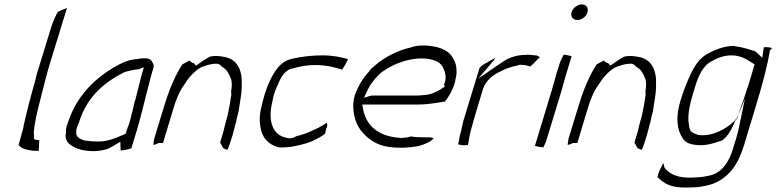

<svg xmlns="http://www.w3.org/2000/svg" viewBox="-20 -689 3534 874"><path d="M147 -350C145 -342 142 -331 141 -323L140 -321C129 -282 118 -243 108 -203C100 -168 89 -129 84 -97L83 -96L65 -30C72 -15 96 -7 129 -3L156 -2L159 -50C150 -51 144 -54 135 -55V-70C131 -97 140 -127 144 -154V-155C152 -191 161 -226 171 -265C183 -309 192 -351 206 -396L285 -653C272 -648 259 -642 243 -635C232 -614 220 -589 213 -565Z M281 -104C281 -96 280 -89 280 -81L279 -79C276 -55 288 -36 305 -27L306 -26C331 -10 363 -1 408 -1C426 -1 450 -5 470 -11C477 -15 486 -19 493 -23L528 -44L529 -4C547 -5 563 -9 578 -14L603 -96C625 -169 640 -240 660 -314L669 -348C681 -392 685 -387 670 -412C659 -428 630 -423 622 -423C619 -423 611 -421 604 -420H603C561 -417 533 -402 496 -381C417 -334 342 -264 300 -161C292 -140 284 -119 281 -104ZM328 -103 329 -104C332 -117 339 -129 340 -133C376 -251 459 -316 543 -359H544L545 -360C565 -367 592 -372 611 -374H613L635 -383L623 -342C614 -305 605 -271 596 -234L595 -233C590 -218 586 -191 580 -173C577 -159 573 -143 568 -127L561 -108L552 -80C519 -67 475 -43 424 -45C408 -45 391 -46 378 -48C365 -48 326 -57 327 -85L326 -86L327 -87C328 -93 327 -98 328 -103Z M686 -71C681 -56 679 -43 678 -29C687 -31 695 -34 702 -38H722L770 -197C780 -231 795 -271 819 -304C827 -316 840 -337 856 -352C868 -364 888 -383 911 -388C926 -394 945 -399 965 -399C980 -399 987 -389 990 -385C1011 -375 1022 -354 1030 -334C1037 -318 1036 -296 1032 -272L1033 -260V-258C1029 -228 1023 -195 1016 -163L1009 -138C1004 -121 1001 -106 997 -90C992 -73 988 -60 982 -40L996 -15C1000 -12 1007 -9 1015 -7C1019 -14 1023 -25 1026 -34L1040 -78C1043 -87 1044 -97 1048 -109C1049 -117 1053 -127 1055 -135C1057 -149 1062 -166 1066 -182C1069 -200 1073 -226 1076 -246C1081 -274 1081 -306 1080 -334C1075 -378 1058 -415 1010 -428C981 -434 962 -437 935 -431C925 -426 913 -418 902 -411L872 -390L865 -399C861 -405 859 -398 849 -408L843 -412L844 -414L810 -396C778 -347 750 -281 728 -208Z M1199 -300C1187 -269 1178 -238 1170 -203C1159 -158 1161 -127 1169 -95C1178 -59 1203 -32 1243 -20C1260 -15 1285 -19 1307 -21C1353 -29 1392 -40 1416 -54L1417 -55H1418C1437 -64 1448 -71 1460 -81L1465 -104C1471 -113 1471 -121 1467 -130C1444 -114 1420 -102 1394 -91C1374 -82 1354 -75 1329 -69C1323 -66 1311 -57 1293 -60C1216 -70 1199 -144 1220 -227C1221 -237 1225 -251 1228 -262C1233 -277 1239 -292 1246 -306C1254 -327 1264 -347 1282 -363C1294 -374 1305 -376 1315 -378C1346 -387 1380 -393 1413 -393C1470 -393 1509 -381 1537 -372C1546 -384 1556 -401 1564 -418C1563 -419 1561 -421 1557 -422C1533 -428 1499 -437 1446 -437C1402 -437 1358 -432 1316 -423C1266 -414 1240 -383 1212 -329C1209 -322 1204 -311 1199 -300Z M1595 -255C1591 -241 1589 -229 1588 -215C1587 -171 1598 -129 1620 -99C1649 -60 1691 -28 1751 -20C1795 -14 1843 -16 1885 -24C1914 -32 1941 -43 1954 -60C1949 -62 1942 -64 1935 -64H1906C1886 -64 1868 -65 1850 -68C1836 -63 1823 -62 1810 -61H1808C1704 -66 1648 -115 1633 -191L1629 -213H1880C1920 -213 1957 -219 1994 -225L1996 -226H2005C2023 -249 2041 -279 2050 -311L2056 -340C2058 -350 2059 -358 2058 -368V-369C2058 -395 2049 -413 2038 -431C2021 -457 1989 -473 1945 -479C1916 -484 1879 -483 1856 -475H1855L1854 -474C1794 -461 1732 -431 1686 -390C1678 -384 1668 -375 1662 -367V-366C1633 -334 1611 -300 1595 -255ZM1637 -244 1648 -268C1663 -302 1682 -327 1706 -350C1719 -363 1732 -370 1743 -377C1799 -412 1892 -438 1960 -413C1985 -405 1997 -385 2003 -367C2008 -352 2011 -335 2006 -317V-316C2005 -312 2002 -309 2001 -305L2005 -295L1991 -286C1970 -272 1948 -261 1919 -257L1895 -255C1887 -254 1879 -254 1872 -254H1678C1672 -254 1669 -254 1663 -252Z M2093 -151C2090 -142 2088 -135 2087 -127L2086 -125C2084 -118 2083 -108 2080 -97C2073 -74 2070 -54 2066 -32C2077 -28 2093 -26 2110 -29C2113 -39 2114 -53 2117 -68V-69L2121 -86C2122 -91 2123 -94 2123 -95L2129 -115C2132 -128 2137 -145 2141 -159L2178 -282C2190 -320 2218 -341 2240 -355H2241C2267 -369 2295 -383 2328 -389L2346 -394H2348C2366 -394 2381 -391 2394 -386C2398 -390 2402 -394 2407 -398L2429 -421C2433 -423 2433 -423 2437 -426C2436 -429 2432 -434 2421 -437H2415C2400 -439 2385 -441 2372 -439H2369C2331 -439 2291 -425 2264 -404H2263C2263 -404 2262 -403 2253 -397L2157 -331L2234 -422C2234 -423 2233 -422 2233 -424C2222 -418 2209 -413 2199 -405C2186 -400 2172 -390 2163 -380Z M2582 -634C2576 -614 2588 -598 2608 -598C2628 -598 2648 -613 2654 -632C2660 -653 2649 -669 2629 -669C2609 -669 2588 -653 2582 -634ZM2514 -357C2506 -331 2501 -308 2492 -279L2415 -25C2426 -22 2439 -19 2453 -18C2459 -29 2465 -42 2469 -56L2537 -279C2545 -306 2550 -329 2559 -357L2582 -433C2572 -436 2560 -439 2546 -440C2540 -429 2532 -414 2528 -401Z M2572 -71C2567 -56 2565 -43 2564 -29C2573 -31 2581 -34 2588 -38H2608L2656 -197C2666 -231 2681 -271 2705 -304C2713 -316 2726 -337 2742 -352C2754 -364 2774 -383 2797 -388C2812 -394 2831 -399 2851 -399C2866 -399 2873 -389 2876 -385C2897 -375 2908 -354 2916 -334C2923 -318 2922 -296 2918 -272L2919 -260V-258C2915 -228 2909 -195 2902 -163L2895 -138C2890 -121 2887 -106 2883 -90C2878 -73 2874 -60 2868 -40L2882 -15C2886 -12 2893 -9 2901 -7C2905 -14 2909 -25 2912 -34L2926 -78C2929 -87 2930 -97 2934 -109C2935 -117 2939 -127 2941 -135C2943 -149 2948 -166 2952 -182C2955 -200 2959 -226 2962 -246C2967 -274 2967 -306 2966 -334C2961 -378 2944 -415 2896 -428C2867 -434 2848 -437 2821 -431C2811 -426 2799 -418 2788 -411L2758 -390L2751 -399C2747 -405 2745 -398 2735 -408L2729 -412L2730 -414L2696 -396C2664 -347 2636 -281 2614 -208Z M3078 -232C3054 -155 3062 -97 3087 -61C3096 -44 3113 -34 3142 -30C3186 -23 3225 -35 3268 -50C3288 -65 3305 -89 3318 -119L3332 -152C3328 -146 3326 -142 3322 -137L3321 -136C3285 -102 3220 -65 3157 -75H3156L3155 -76C3148 -78 3142 -81 3136 -84C3118 -92 3117 -110 3116 -123C3106 -170 3126 -236 3146 -300C3158 -340 3175 -376 3203 -400L3204 -401H3205C3234 -421 3270 -437 3310 -437C3362 -437 3393 -408 3415 -396L3392 -318C3388 -306 3385 -295 3380 -282C3370 -250 3360 -220 3347 -186L3341 -166L3371 -240L3341 -96C3338 -84 3335 -73 3332 -62L3315 -7C3299 45 3269 96 3211 110C3195 114 3175 117 3156 118C3085 124 3039 115 3006 76C3003 72 3002 54 2999 54L2981 90C2978 98 2975 107 2973 117C2974 119 2978 121 2979 123C3016 158 3054 168 3129 164H3130C3138 164 3145 163 3154 163C3179 160 3204 155 3224 148C3289 124 3334 69 3357 0C3360 -10 3365 -20 3367 -28L3382 -79C3421 -207 3464 -340 3484 -454V-459C3487 -462 3492 -466 3494 -470C3489 -472 3482 -474 3475 -474H3457L3450 -426L3419 -455C3393 -463 3362 -474 3330 -478H3328C3324 -479 3323 -480 3321 -480C3278 -480 3236 -464 3199 -443C3167 -425 3146 -397 3125 -354C3107 -316 3091 -275 3078 -232ZM3328 -137C3330 -141 3333 -146 3336 -149L3342 -169Z"/></svg>

Font: SolarCharger
Style: 152
Weight: 100
Designer: Mew Too
Foundry: Cannot Into Space Fonts/KineticPlasma Fonts
Version: Version 1.100